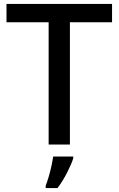

<svg xmlns="http://www.w3.org/2000/svg" viewBox="-20 -734 603 975"><path d="M335 0H227V-621H13V-714H549V-621H335ZM352 70Q343 99 320.5 143Q298 187 272 221H212V209Q219 191 227 164.5Q235 138 241 110Q247 82 250 61H352Z"/></svg>

Font: Noto Sans Arabic Med
Style: Regular
Weight: 500
Designer: Monotype Design Team, Nadine Chahine, Nizar Qandah and Khaled Hosny
Foundry: Monotype Imaging Inc.
Version: Version 2.012; ttfautohint (v1.8.4.7-5d5b)